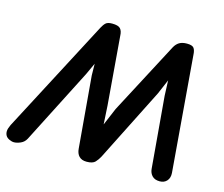

<svg xmlns="http://www.w3.org/2000/svg" viewBox="-144 -915 1233 1058"><g transform="rotate(15 472.5 -386.0)"><path d="M17 0Q4 0 -10.5 -7Q-25 -14 -31 -25Q-37 -36 -36.5 -50Q-36 -64 -25 -87L314 -733Q324 -752 335 -762Q346 -772 371 -772L393 -659L304 -466L86 -39Q75 -18 54 -9Q33 0 17 0ZM371 -59 336 -467 333 -664 371 -772Q406 -772 418 -759Q430 -746 431 -720L463 -329L476 -107L431 0Q403 0 388 -15.5Q373 -31 371 -59ZM504 -49Q494 -30 480 -15Q466 0 431 0L418 -102L511 -322L727 -732Q738 -752 754.5 -762Q771 -772 798 -772L802 -672L714 -466ZM848 0Q820 0 805 -15.5Q790 -31 788 -55L753 -463L745 -668L798 -772Q829 -772 838 -759Q847 -746 848 -720L902 -62Q904 -34 889 -17Q874 0 848 0Z"/></g></svg>

Font: Edu QLD Beginner
Style: Bold
Weight: 700
Designer: Tina and Corey Anderson
Foundry: Google for Education
Version: Version 1.003